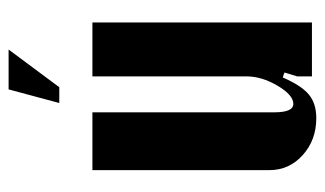

<svg xmlns="http://www.w3.org/2000/svg" viewBox="-170 -554 734 433"><g transform="rotate(-90 196.5 -337.0)"><path d="M216.8 -569.8H181.2L211.9 -684.1H301.8ZM238.8 -65.9Q220.7 -23.9 200.4 -7.1Q180.2 9.8 147 9.8Q97.7 9.8 63.7 -20.8Q29.8 -51.3 29.8 -96.2V-495.1H160.2V-85Q160.2 -42 179.2 -42Q199.2 -42 220.2 -77.6Q241.2 -113.3 241.2 -147V-495.1H362.8V0H241.2V-33.2L250 -62Z"/></g></svg>

Font: Moniqa Black Paragraph
Style: Regular
Weight: 900
Designer: Rajesh Rajput
Foundry: Rajesh Rajput
Version: Version 1.000